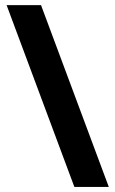

<svg xmlns="http://www.w3.org/2000/svg" viewBox="-20 -734 453 754"><path d="M141.1 -713.9 407.2 0H272L5.9 -713.9Z"/></svg>

Font: Droid Sans
Style: Bold
Weight: 700
Foundry: Ascender Corporation
Version: Version 1.00 build 112